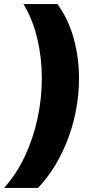

<svg xmlns="http://www.w3.org/2000/svg" viewBox="-63 -750 442 950"><path d="M221 -730Q275 -656 301.5 -560.5Q328 -465 328 -362Q328 -289 315 -215.5Q302 -142 276.5 -71.5Q251 -1 213 63Q175 127 125 180H-43Q19 111 60.5 22Q102 -67 123 -165.5Q144 -264 144 -363Q144 -464 121.5 -559Q99 -654 53 -730Z"/></svg>

Font: MuseoModerno Thin Black
Style: Italic
Weight: 900
Italic angle: -9°
Version: Version 1.003